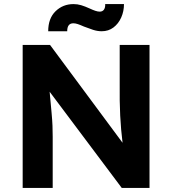

<svg xmlns="http://www.w3.org/2000/svg" viewBox="-20 -920 843 940"><path d="M91 0V-700H225L580 -221Q572 -285 568.5 -353.5Q565 -422 566 -512V-700H712V0H576L223 -471Q229 -406 232.5 -368Q236 -330 237 -304Q238 -278 238 -250V0ZM478 -767Q457 -767 435.5 -774Q414 -781 391 -790Q373 -798 361 -802Q349 -806 339 -806Q309 -806 309 -767H216Q216 -830 252 -865Q288 -900 340 -900Q359 -900 377.5 -894.5Q396 -889 420 -878Q435 -871 447 -867Q459 -863 468 -863Q482 -863 489 -873Q496 -883 495 -900H587Q587 -865 573.5 -834.5Q560 -804 535.5 -785.5Q511 -767 478 -767Z"/></svg>

Font: Readex Pro SemiBold
Style: Regular
Weight: 600
Designer: Bonnie Shaver-Troup, Thomas Jockin
Foundry: Lexend
Version: Version 1.204; ttfautohint (v1.8.4.7-5d5b)